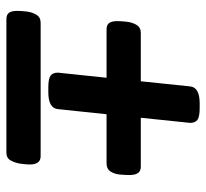

<svg xmlns="http://www.w3.org/2000/svg" viewBox="-42 -602 644 600"><g transform="rotate(90 280.0 -302.0)"><path d="M317 -604Q345 -604 354.5 -597Q364 -590 364 -574L348 -420H501Q514 -420 520.5 -411.5Q527 -403 527 -384Q527 -372 525.5 -355Q524 -338 516 -325.5Q508 -313 490 -313H337L321 -161Q318 -131 268 -131H254Q226 -131 216.5 -138Q207 -145 207 -161L223 -313H72Q58 -313 52 -321Q46 -329 46 -347Q46 -359 48 -376.5Q50 -394 58 -407Q66 -420 83 -420H234L250 -574Q253 -604 303 -604ZM468 -107Q481 -107 487.5 -98.5Q494 -90 494 -73Q494 -61 491.5 -44Q489 -27 481.5 -13.5Q474 0 457 0H40Q26 0 20 -8Q14 -16 14 -34Q14 -46 16 -63Q18 -80 26 -93.5Q34 -107 51 -107Z"/></g></svg>

Font: Asap VF Beta
Style: Italic
Weight: 400
Italic angle: -6°
Designer: Pablo Cosgaya
Foundry: Pablo Cosgaya
Version: Version 1.007